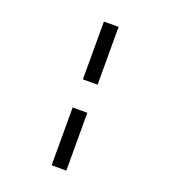

<svg xmlns="http://www.w3.org/2000/svg" viewBox="-162 -978 1024 1155"><g transform="rotate(20 350.0 -400.0)"><path d="M397 -860V-490H303V-860ZM397 -310V60H303V-310Z"/></g></svg>

Font: Martian Mono
Style: Regular
Weight: 400
Monospace: yes
Designer: Roman Shamin
Foundry: Evil Martians
Version: Version 1.000; ttfautohint (v1.8.4.7-5d5b)